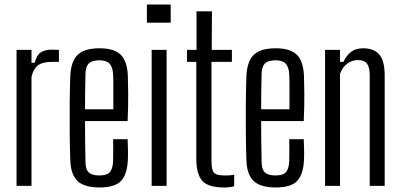

<svg xmlns="http://www.w3.org/2000/svg" viewBox="-20 -820 1772 847"><path d="M53 0V-600H119V-543H133Q141 -576 159.5 -588.5Q178 -601 209 -601Q228 -601 240 -600V-547H210Q167 -547 147 -531.5Q127 -516 119 -481V0Z M479 -206H543Q544 -183 544.5 -158.5Q545 -134 544 -114Q541 -50 513.5 -21.5Q486 7 420 7Q352 7 322 -21.5Q292 -50 290 -114Q288 -168 287.5 -233.5Q287 -299 287.5 -364Q288 -429 290 -484Q293 -550 323 -578.5Q353 -607 419 -607Q483 -607 512 -579Q541 -551 544 -486Q545 -463 545.5 -408.5Q546 -354 543 -286H355Q355 -244 355.5 -201.5Q356 -159 357 -109Q357 -73 371.5 -59.5Q386 -46 418 -46Q450 -46 463.5 -59.5Q477 -73 479 -109Q480 -146 479 -206ZM419 -554Q386 -554 371.5 -539.5Q357 -525 357 -492Q356 -448 355.5 -411Q355 -374 355 -338H480Q480 -391 480 -431.5Q480 -472 479 -492Q477 -525 463 -539.5Q449 -554 419 -554Z M628 -720V-800H733V-720ZM649 0V-600H715V0Z M969 7Q899 7 873 -21.5Q847 -50 846 -115V-547H805V-600H847V-770H915L914 -600H1003V-547H913V-109Q913 -72 923 -59Q933 -46 970 -46Q984 -46 993 -46.5Q1002 -47 1013 -49V2Q994 7 969 7Z M1256 -206H1320Q1321 -183 1321.5 -158.5Q1322 -134 1321 -114Q1318 -50 1290.5 -21.5Q1263 7 1197 7Q1129 7 1099 -21.5Q1069 -50 1067 -114Q1065 -168 1064.5 -233.5Q1064 -299 1064.5 -364Q1065 -429 1067 -484Q1070 -550 1100 -578.5Q1130 -607 1196 -607Q1260 -607 1289 -579Q1318 -551 1321 -486Q1322 -463 1322.5 -408.5Q1323 -354 1320 -286H1132Q1132 -244 1132.5 -201.5Q1133 -159 1134 -109Q1134 -73 1148.5 -59.5Q1163 -46 1195 -46Q1227 -46 1240.5 -59.5Q1254 -73 1256 -109Q1257 -146 1256 -206ZM1196 -554Q1163 -554 1148.5 -539.5Q1134 -525 1134 -492Q1133 -448 1132.5 -411Q1132 -374 1132 -338H1257Q1257 -391 1257 -431.5Q1257 -472 1256 -492Q1254 -525 1240 -539.5Q1226 -554 1196 -554Z M1414 0V-600H1480V-547H1495Q1508 -575 1528.5 -591Q1549 -607 1582 -607Q1629 -607 1653 -579.5Q1677 -552 1677 -488V0H1611V-493Q1610 -526 1598 -540.5Q1586 -555 1559 -555Q1533 -555 1511.5 -539Q1490 -523 1480 -494V0Z"/></svg>

Font: Big Shoulders Display
Style: Regular
Weight: 400
Designer: Patric King
Foundry: XO Type Co
Version: Version 1.000; ttfautohint (v1.8.2)